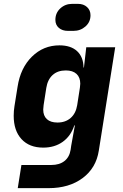

<svg xmlns="http://www.w3.org/2000/svg" viewBox="-20 -795 640 995"><path d="M427 -550H577L492 -14Q478 76 408 128Q338 180 232 180H72L91 60H246Q288 60 314 39.5Q340 19 346 -19L349 -40L368 -145H365Q347 -90 305 -60Q263 -30 204 -30Q132 -30 91.5 -74Q51 -118 51 -195Q51 -221 55 -245L71 -345Q86 -443 145.5 -501.5Q205 -560 288 -560Q347 -560 379.5 -530Q412 -500 413 -445H415ZM394 -340Q396 -354 396 -361Q396 -394 376.5 -412Q357 -430 321 -430Q279 -430 253 -406.5Q227 -383 220 -340L206 -250Q204 -234 204 -227Q204 -195 223 -177.5Q242 -160 278 -160Q319 -160 346 -183.5Q373 -207 380 -250ZM332 -635Q303 -635 285 -650.5Q267 -666 267 -692Q267 -728 292.5 -751.5Q318 -775 354 -775H384Q413 -775 431 -758.5Q449 -742 449 -716Q449 -681 423 -658Q397 -635 361 -635Z"/></svg>

Font: JetBrains Mono Extra Bold
Style: Italic
Weight: 800
Italic angle: -9°
Monospace: yes
Designer: Philipp Nurullin, Konstantin Bulenkov
Foundry: JetBrains
Version: 2.002